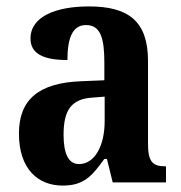

<svg xmlns="http://www.w3.org/2000/svg" viewBox="-20 -568 565 598"><path d="M175 10C241 10 266 -19 305 -73H313L331 0H497V-50H494C454 -50 441 -66 441 -121V-378C441 -503 379 -548 257 -548C155 -548 75 -517 75 -448C75 -402 113 -381 190 -381C190 -448 205 -490 248 -490C294 -490 305 -447 305 -373V-318L233 -315C103 -310 39 -260 39 -152C39 -41 99 10 175 10ZM226 -57C193 -57 178 -90 178 -148C178 -222 200 -260 268 -264L306 -267V-191C306 -112 274 -57 226 -57Z"/></svg>

Font: Noto Serif Tamil Condensed
Style: Bold Italic
Weight: 700
Width: 3
Italic angle: -12°
Designer: Indian Type Foundry, Tom Grace, and the Monotype Design Team
Foundry: Monotype Imaging Inc.
Version: Version 2.003